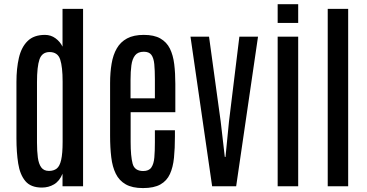

<svg xmlns="http://www.w3.org/2000/svg" viewBox="-20 -912 1798 940"><path d="M185.1 6.3C206.9 6.3 226.7 1.1 244.6 -9.5C262.5 -20.1 276.4 -37.4 286.1 -61.5V0H386.7V-868.7H286.1V-683.6C278.3 -699.9 266.8 -713.5 251.7 -724.6C236.6 -735.7 219.4 -741.2 200.2 -741.2C163.7 -741.2 135.3 -731.1 115 -710.9C94.6 -690.8 80.5 -663.3 72.5 -628.7C64.5 -594 60.5 -554.9 60.5 -511.2V-234.4C60.5 -188.8 63.4 -147.9 69.1 -111.6C74.8 -75.3 86.5 -46.5 104.2 -25.4C122 -4.2 148.9 6.3 185.1 6.3ZM219.7 -75.2C203.1 -75.2 190.6 -80.9 182.1 -92.3C173.7 -103.7 168.1 -119.8 165.3 -140.6C162.5 -161.5 161.1 -186 161.1 -214.4V-510.3C161.1 -560.7 165.2 -597.7 173.3 -621.3C181.5 -644.9 197.8 -656.9 222.2 -657.2C249.2 -657.2 266.7 -645 274.7 -620.6C282.6 -596.2 286.6 -560.2 286.6 -512.7V-218.8C286.6 -180 284.3 -150.2 279.5 -129.4C274.8 -108.6 267.5 -94.3 257.6 -86.7C247.6 -79 235 -75.2 219.7 -75.2Z M680.2 8.8C716 8.8 744.4 2.8 765.4 -9C786.4 -20.9 801.9 -37.9 812 -60.1C822.1 -82.2 828.7 -108.7 831.8 -139.6C834.9 -170.6 836.4 -205.1 836.4 -243.2V-274.4H738.3V-215.3C738.3 -186.7 737.4 -161.9 735.6 -140.9C733.8 -119.9 728.9 -103.6 720.9 -92C713 -80.5 699.7 -74.7 681.2 -74.7C652.8 -74.7 635.5 -86.8 629.2 -111.1C622.8 -135.3 619.6 -170.6 619.6 -216.8V-362.8H838.4V-501C838.4 -536.1 836.6 -568.4 833 -597.9C829.4 -627.4 822.3 -652.8 811.8 -674.1C801.2 -695.4 785.6 -711.9 765.1 -723.6C744.6 -735.4 717.6 -741.2 684.1 -741.2C650.9 -741.2 623.5 -735.4 602.1 -723.9C580.6 -712.3 563.8 -696 551.8 -675C539.7 -654.1 531.2 -629.2 526.4 -600.3C521.5 -571.5 519 -539.9 519 -505.4V-246.6C519 -208.5 520.9 -173.7 524.7 -142.3C528.4 -110.9 535.8 -84 546.9 -61.5C557.9 -39.1 574.1 -21.7 595.5 -9.5C616.8 2.7 645 8.8 680.2 8.8ZM619.1 -430.7V-520.5C619.1 -547.9 620.5 -571.9 623.3 -592.5C626.1 -613.2 632.1 -629.4 641.4 -641.1C650.6 -652.8 664.9 -658.7 684.1 -658.7C701.3 -658.7 713.7 -653.6 721.2 -643.3C728.7 -633.1 733.4 -617.9 735.4 -597.9C737.3 -577.9 738.3 -553.2 738.3 -523.9V-430.7Z M1018.6 0H1136.2L1243.2 -732.4H1151.9L1101.1 -317.4L1084 -143.6H1080.6L1060.5 -316.9L1003.4 -732.4H912.6Z M1339.4 0H1439.9V-732.4H1339.4ZM1339.4 -799.8H1439.9V-891.6H1339.4Z M1584.5 0H1684.6V-868.7H1584.5Z"/></svg>

Font: Antonio
Style: Regular
Weight: 400
Designer: Vernon Adams
Foundry: Vernon Adams
Version: Version 1.002